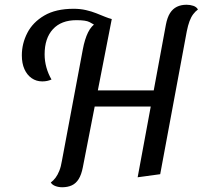

<svg xmlns="http://www.w3.org/2000/svg" viewBox="-20 -740 854 809"><path d="M560 7 679 -636Q685 -667 696.5 -685Q708 -703 725.5 -711.5Q743 -720 766 -720Q781 -720 794.5 -715.5Q808 -711 814 -700Q803 -692 794 -680Q785 -668 778.5 -650.5Q772 -633 767 -608L655 -6ZM242 49Q227 49 213.5 44Q200 39 194 29Q205 21 214 9Q223 -3 230 -20.5Q237 -38 241 -63L329 -532Q337 -575 351 -603.5Q365 -632 389 -646Q413 -660 451 -660L329 -35Q323 -4 311.5 14.5Q300 33 282.5 41Q265 49 242 49ZM158 -397Q133 -397 113.5 -410.5Q94 -424 83 -448.5Q72 -473 72 -507Q72 -556 95 -601Q118 -646 166.5 -674.5Q215 -703 290 -703Q318 -703 342 -697.5Q366 -692 386 -684Q406 -676 422 -669.5Q438 -663 450 -660L376 -635L375 -637Q372 -639 357 -647Q342 -655 302 -655Q238 -655 203 -617Q168 -579 168 -511Q168 -483 175.5 -456Q183 -429 197 -405Q188 -401 178.5 -399Q169 -397 158 -397ZM347 -291 357 -359H667L655 -291Z"/></svg>

Font: Sansita Swashed Light
Style: Regular
Weight: 300
Designer: Pablo Cosgaya
Foundry: Omnibus-Type
Version: Version 1.003